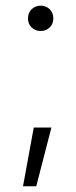

<svg xmlns="http://www.w3.org/2000/svg" viewBox="-20 -520 270 680"><path d="M124 -410.2Q105.5 -410.2 91.8 -422.9Q79.1 -435.5 79.1 -455.1Q79.1 -473.6 91.8 -487.3Q105.5 -500 124 -500Q142.6 -500 156.2 -487.3Q168.9 -473.6 168.9 -455.1Q168.9 -435.5 156.2 -422.9Q142.6 -410.2 124 -410.2ZM162.1 -68.4Q148.4 -15.6 108.4 139.6Q96.7 139.6 61.5 139.6Q71.3 87.9 99.6 -68.4Q115.2 -68.4 162.1 -68.4Z"/></svg>

Font: LeFont
Style: ExtraLight
Weight: 200
Designer: Leryon MEDIA
Version: Version 1.0